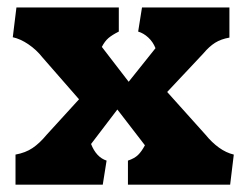

<svg xmlns="http://www.w3.org/2000/svg" viewBox="-20 -506 668 526"><path d="M259 -377.5 332.5 -282 406 -374Q399 -391.5 386.2 -403.2Q373.5 -415 358.5 -419.5L369 -485.5H608.5V-403Q585.5 -399 569.2 -388.8Q553 -378.5 537.5 -360L438 -254L543 -137Q560.5 -115.5 580 -101.5Q599.5 -87.5 620.5 -82.5L610.5 0H330.5V-66Q348.5 -72 358.2 -81.5Q368 -91 377 -108L301.5 -206L229.5 -111.5Q236.5 -93.5 247.2 -82Q258 -70.5 272 -66L261.5 0H22.5V-82.5Q50 -87.5 69.2 -100.5Q88.5 -113.5 107.5 -136.5L196.5 -234L96.5 -348.5Q80 -369.5 58 -384.5Q36 -399.5 15 -404L25 -485.5H305.5V-419.5Q287.5 -410.5 277.2 -401.8Q267 -393 259 -377.5Z"/></svg>

Font: TMT Limkin
Style: Regular
Weight: 400
Designer: Gabriel Drozdov
Version: Version 1.000;Glyphs 3.1.2 (3151)